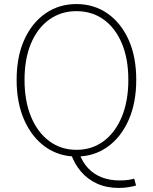

<svg xmlns="http://www.w3.org/2000/svg" viewBox="-20 -759 754 947"><path d="M357 13Q271 13 204.5 -34Q138 -81 100 -166Q62 -251 62 -365Q62 -480 100 -563.5Q138 -647 204.5 -693Q271 -739 357 -739Q443 -739 509.5 -693Q576 -647 614 -563.5Q652 -480 652 -365Q652 -251 614 -166Q576 -81 509.5 -34Q443 13 357 13ZM357 -20Q434 -20 491.5 -63Q549 -106 581 -183.5Q613 -261 613 -365Q613 -469 581 -545Q549 -621 491.5 -662.5Q434 -704 357 -704Q281 -704 223 -662.5Q165 -621 133 -545Q101 -469 101 -365Q101 -261 133 -183.5Q165 -106 223 -63Q281 -20 357 -20ZM566 168Q505 168 457.5 146Q410 124 378 85.5Q346 47 330 0H372Q387 41 414.5 70.5Q442 100 481.5 115.5Q521 131 570 131Q595 131 612 128.5Q629 126 642 122L651 156Q638 160 615 164Q592 168 566 168Z"/></svg>

Font: Noto Sans KR Thin Thin
Style: Regular
Weight: 250
Version: Version 2.004-H2;hotconv 1.0.118;makeotfexe 2.5.65603